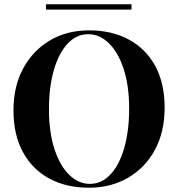

<svg xmlns="http://www.w3.org/2000/svg" viewBox="-20 -864 833 898"><path d="M397 -722Q503 -722 582.5 -679Q662 -636 706 -555.5Q750 -475 750 -360Q750 -248 705 -164Q660 -80 579.5 -33Q499 14 396 14Q290 14 210.5 -29Q131 -72 87 -153Q43 -234 43 -348Q43 -460 88.5 -544Q134 -628 213.5 -675Q293 -722 397 -722ZM393 -704Q337 -704 295.5 -659Q254 -614 231.5 -535Q209 -456 209 -352Q209 -246 234.5 -167.5Q260 -89 303.5 -46.5Q347 -4 400 -4Q456 -4 497.5 -49Q539 -94 561.5 -173.5Q584 -253 584 -356Q584 -463 558.5 -541Q533 -619 489.5 -661.5Q446 -704 393 -704ZM595 -844V-819H195V-844Z"/></svg>

Font: Playfair Display
Style: Bold
Weight: 700
Designer: Claus Eggers Sørensen
Foundry: Claus Eggers Sørensen
Version: Version 1.203